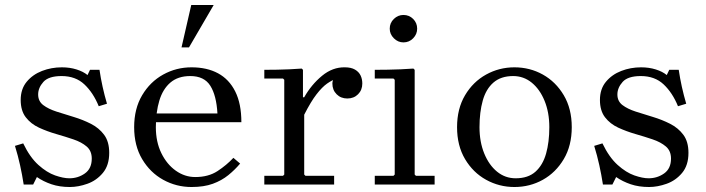

<svg xmlns="http://www.w3.org/2000/svg" viewBox="-20 -740 2831 770"><path d="M133 -361Q133 -334 153.5 -318.5Q174 -303 206.5 -292.5Q239 -282 275.5 -271Q312 -260 344.5 -243.5Q377 -227 397.5 -199.5Q418 -172 418 -127Q418 -77 392.5 -46.5Q367 -16 330.5 -3Q294 10 260 10Q219 10 186.5 -1Q154 -12 128 -30L113 0H75Q69 -39 60.5 -77.5Q52 -116 40 -155L73 -165Q100 -109 134 -78.5Q168 -48 201 -36.5Q234 -25 258 -25Q293 -25 320.5 -44.5Q348 -64 348 -104Q348 -135 327.5 -152.5Q307 -170 274.5 -181Q242 -192 205.5 -202.5Q169 -213 136.5 -228Q104 -243 83.5 -269.5Q63 -296 63 -339Q63 -383 87 -412Q111 -441 148.5 -455.5Q186 -470 228 -470Q260 -470 287 -461.5Q314 -453 331 -439L341 -460H379Q384 -426 391.5 -392Q399 -358 409 -324L376 -314Q354 -368 318.5 -401.5Q283 -435 227 -435Q175 -435 154 -411.5Q133 -388 133 -361Z M763 -30Q816 -30 852.5 -54Q889 -78 916 -107L943 -84Q922 -59 895.5 -37.5Q869 -16 833.5 -3Q798 10 748 10Q687 10 634.5 -19Q582 -48 550 -102Q518 -156 518 -230Q518 -304 550 -358Q582 -412 634.5 -441Q687 -470 748 -470Q810 -470 854.5 -446Q899 -422 923.5 -373Q948 -324 948 -250H598V-285H852Q848 -357 823.5 -396Q799 -435 743 -435Q694 -435 663.5 -409Q633 -383 619 -336.5Q605 -290 605 -230Q605 -171 627 -126Q649 -81 685 -55.5Q721 -30 763 -30ZM708 -550 747 -720H837L738 -550Z M1200 -350Q1229 -401 1271.5 -436Q1314 -471 1363 -470Q1388 -470 1403.5 -461Q1419 -452 1426 -437.5Q1433 -423 1433 -405Q1433 -379 1416 -362Q1399 -345 1373 -345Q1347 -345 1330 -362Q1313 -379 1313 -405Q1313 -414 1319 -429Q1325 -444 1332 -451L1331 -425Q1312 -419 1292 -405Q1272 -391 1249.5 -362Q1227 -333 1200 -280ZM1200 -40 1205 -35H1320V0H1040V-35H1115L1120 -40V-420L1115 -425H1040V-460Q1066 -460 1090.5 -460.5Q1115 -461 1139.5 -462Q1164 -463 1190 -465L1195 -460V-350H1200Z M1483 0V-35H1558L1563 -40V-420L1558 -425H1483V-460Q1509 -460 1534.5 -460.5Q1560 -461 1586 -462Q1612 -463 1638 -465L1643 -460V-40L1648 -35H1723V0ZM1598 -570Q1576 -570 1559.5 -586.5Q1543 -603 1543 -625Q1543 -648 1559.5 -664Q1576 -680 1598 -680Q1621 -680 1637 -664Q1653 -648 1653 -625Q1653 -603 1637 -586.5Q1621 -570 1598 -570Z M2043 -470Q2105 -470 2157 -441Q2209 -412 2241 -358Q2273 -304 2273 -230Q2273 -156 2241 -102Q2209 -48 2157 -19Q2105 10 2043 10Q1982 10 1929.5 -19Q1877 -48 1845 -102Q1813 -156 1813 -230Q1813 -304 1845 -358Q1877 -412 1929.5 -441Q1982 -470 2043 -470ZM2048 -25Q2098 -25 2127.5 -51.5Q2157 -78 2170 -124Q2183 -170 2183 -230Q2183 -289 2164 -335.5Q2145 -382 2112.5 -408.5Q2080 -435 2038 -435Q1989 -435 1959 -409Q1929 -383 1916 -336.5Q1903 -290 1903 -230Q1903 -171 1922 -124.5Q1941 -78 1973.5 -51.5Q2006 -25 2048 -25Z M2456 -361Q2456 -334 2476.5 -318.5Q2497 -303 2529.5 -292.5Q2562 -282 2598.5 -271Q2635 -260 2667.5 -243.5Q2700 -227 2720.5 -199.5Q2741 -172 2741 -127Q2741 -77 2715.5 -46.5Q2690 -16 2653.5 -3Q2617 10 2583 10Q2542 10 2509.5 -1Q2477 -12 2451 -30L2436 0H2398Q2392 -39 2383.5 -77.5Q2375 -116 2363 -155L2396 -165Q2423 -109 2457 -78.5Q2491 -48 2524 -36.5Q2557 -25 2581 -25Q2616 -25 2643.5 -44.5Q2671 -64 2671 -104Q2671 -135 2650.5 -152.5Q2630 -170 2597.5 -181Q2565 -192 2528.5 -202.5Q2492 -213 2459.5 -228Q2427 -243 2406.5 -269.5Q2386 -296 2386 -339Q2386 -383 2410 -412Q2434 -441 2471.5 -455.5Q2509 -470 2551 -470Q2583 -470 2610 -461.5Q2637 -453 2654 -439L2664 -460H2702Q2707 -426 2714.5 -392Q2722 -358 2732 -324L2699 -314Q2677 -368 2641.5 -401.5Q2606 -435 2550 -435Q2498 -435 2477 -411.5Q2456 -388 2456 -361Z"/></svg>

Font: Brygada 1918
Style: Regular
Weight: 400
Designer: Mateusz Machalski | Borys Kosmynka | Przemek Hoffer
Foundry: NIEPODLEGLA 2018
Version: Version 3.006